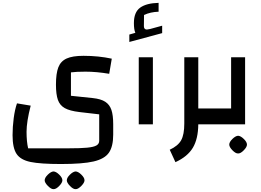

<svg xmlns="http://www.w3.org/2000/svg" viewBox="-20 -871 1830 1345"><path d="M99 -147 195 -131Q166 -18 166 52Q166 120 177 168H460Q546 168 591 163.5Q636 159 655.5 148Q675 137 675 115V-70L537 -86Q469 -94 434 -113.5Q399 -133 385.5 -171.5Q372 -210 372 -278Q372 -356 388.5 -399Q405 -442 446.5 -461Q488 -480 565 -480Q670 -480 763 -460L745 -354Q656 -369 579 -369Q513 -369 477 -364V-200L630 -184Q687 -178 717.5 -158Q748 -138 760.5 -101Q773 -64 773 -1V72Q773 155 743 198.5Q713 242 636 260Q559 278 407 278Q263 278 193.5 263.5Q124 249 96 207Q68 165 68 76Q68 18 76 -43Q84 -104 99 -147ZM293 392Q293 374 315 352.5Q337 331 355 330Q373 331 395 352.5Q417 374 417 392Q417 409 394.5 432Q372 455 355 454Q339 455 316 432Q293 409 293 392ZM448 392Q448 374 470 352.5Q492 331 510 330Q528 331 550 352.5Q572 374 572 392Q572 409 549 432Q526 455 510 454Q493 455 470.5 432Q448 409 448 392Z M952 -470H1051V0H952ZM1116 -691V-639L886 -577V-629L928 -641Q918 -664 918 -709Q918 -786 962 -817.5Q1006 -849 1091 -851V-789Q1033 -787 989 -766L988 -688Q988 -664 1009 -664Q1014 -664 1032 -668Z M1481 0H1369Q1368 102 1331 164Q1294 226 1209 265L1169 178Q1227 151 1249 111.5Q1271 72 1271 -6V-470H1369V-111H1481Z M1441 -111H1599V-470H1697V0H1441ZM1586 142Q1586 124 1608 102.5Q1630 81 1648 80Q1666 81 1688 102.5Q1710 124 1710 142Q1710 159 1687.5 182Q1665 205 1648 204Q1631 205 1608.5 182Q1586 159 1586 142Z"/></svg>

Font: Changa Medium
Style: Regular
Weight: 500
Designer: Eduardo Rodriguez Tunni
Foundry: Eduardo Rodriguez Tunni
Version: Version 2.002; ttfautohint (v1.5) -l 8 -r 50 -G 150 -x 14 -H